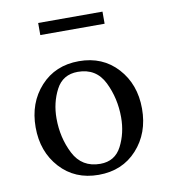

<svg xmlns="http://www.w3.org/2000/svg" viewBox="-76 -707 691 782"><g transform="rotate(-10 270.0 -316.0)"><path d="M270 10Q172 10 111 -57Q50 -124 50 -225Q50 -326 111 -393Q172 -460 270 -460Q368 -460 429 -393Q490 -326 490 -225Q490 -124 429 -57Q368 10 270 10ZM284 -33Q345 -33 372.5 -86.5Q400 -140 400 -205Q400 -284 367 -351Q334 -418 258 -418Q196 -418 168 -364.5Q140 -311 140 -246Q140 -166 174 -99.5Q208 -33 284 -33ZM134 -592V-642H400V-592Z"/></g></svg>

Font: Spectral
Style: Regular
Weight: 400
Designer: Jean-Baptiste Levee
Foundry: Production Type
Version: Version 1.002